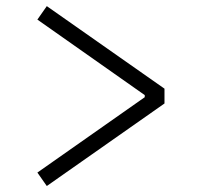

<svg xmlns="http://www.w3.org/2000/svg" viewBox="-20 -644 660 642"><path d="M136.5 -22 530 -298V-347.5L136.5 -623.5L105 -578.5L464 -326V-319L105 -67Z"/></svg>

Font: Monaspace Neon ExtraLight
Style: Regular
Weight: 200
Designer: Riley Cran & the Lettermatic Team
Foundry: Lettermatic
Version: Version 1.200 (Monaspace Neon)